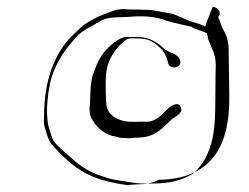

<svg xmlns="http://www.w3.org/2000/svg" viewBox="-20 -573 733 566"><path d="M545 -494C545 -490 589 -478 590 -474C590 -473 594 -461 593 -460C602 -432 617 -415 616 -377C615 -376 615 -238 614 -237C613 -184 604 -139 584 -104C573 -87 561 -68 544 -58C513 -41 479 -32 431 -32H400C392 -32 384 -33 375 -34C348 -39 319 -41 295 -49C294 -49 269 -58 268 -58C234 -71 210 -89 186 -111L161 -133C147 -147 139 -152 132 -171C127 -188 121 -202 120 -220C117 -247 119 -268 122 -294C121 -294 128 -325 127 -325C134 -360 151 -393 168 -418C179 -434 187 -443 199 -457C212 -475 232 -486 252 -497C270 -507 286 -520 312 -521C312 -522 369 -523 369 -524C406 -527 445 -523 470 -512C493 -505 521 -500 545 -494ZM607 -553C607 -553 584 -495 585 -495C584 -495 582 -495 581 -497C574 -500 561 -505 553 -507C527 -513 506 -529 480 -534C456 -537 427 -546 403 -544C403 -545 347 -545 347 -546C324 -547 308 -539 292 -533C270 -525 246 -513 228 -500C216 -491 203 -477 192 -467C141 -417 110 -334 110 -235C110 -224 108 -212 111 -201C116 -184 122 -160 132 -148C157 -119 186 -91 219 -70C257 -46 305 -34 358 -27C358 -29 406 -30 411 -31C423 -33 436 -37 448 -43C597 -45 657 -135 656 -285L654 -427C654 -450 648 -469 639 -484C634 -492 630 -506 626 -516L623 -523C635 -536 622 -552 607 -553ZM511 -394C506 -416 480 -416 464 -429C446 -447 422 -463 388 -464C387 -465 360 -463 359 -464C341 -465 334 -459 321 -451C293 -431 272 -405 260 -369L254 -353C251 -345 249 -333 248 -324C247 -324 245 -254 244 -253C244 -238 246 -230 252 -220C266 -196 290 -174 323 -170C323 -170 335 -166 335 -167C340 -166 345 -166 350 -166C355 -165 361 -165 368 -166C368 -167 395 -167 395 -168C440 -170 461 -198 486 -221C496 -230 521 -238 513 -257C508 -269 498 -267 490 -263C463 -250 450 -213 409 -214C409 -215 383 -214 383 -214H368C330 -214 293 -233 293 -271C292 -271 291 -340 292 -341C292 -392 319 -430 348 -453C355 -458 359 -460 368 -460C369 -460 396 -460 397 -459C423 -458 439 -444 453 -431C466 -419 471 -405 476 -386C482 -366 517 -373 511 -394Z"/></svg>

Font: Photofail
Style: Regular
Weight: 400
Foundry: Cannot Into Space Fonts
Version: Version 0.97